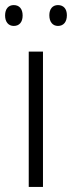

<svg xmlns="http://www.w3.org/2000/svg" viewBox="-33 -735 283 755"><path d="M-13 -674C-13 -649 0 -633 21 -633C43 -633 56 -648 56 -674C56 -700 43 -715 21 -715C0 -715 -13 -700 -13 -674ZM161 -675C161 -649 174 -633 195 -633C217 -633 230 -649 230 -675C230 -700 217 -715 195 -715C174 -715 161 -700 161 -675ZM136 0V-532H80V0Z"/></svg>

Font: Noto Sans Gujarati UI SemiCondensed Light
Style: Regular
Weight: 300
Width: 4
Designer: Jelle Bosma - Monotype Design Team, Universal Thirst
Foundry: Monotype Imaging Inc.
Version: Version 2.106